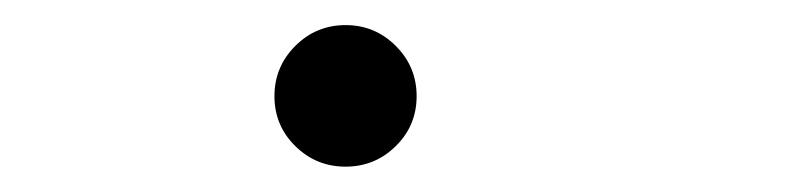

<svg xmlns="http://www.w3.org/2000/svg" viewBox="-20 -123 626 153"><path d="M255.4 9.8Q231.9 9.8 215.3 -6.6Q198.7 -22.9 198.7 -46.4Q198.7 -69.8 215.3 -86.4Q231.9 -103 255.4 -103Q278.8 -103 295.4 -86.4Q312 -69.8 312 -46.4Q312 -22.9 295.4 -6.6Q278.8 9.8 255.4 9.8Z"/></svg>

Font: Cascadia Code Light
Style: Italic
Weight: 300
Italic angle: -10°
Monospace: yes
Designer: Aaron Bell
Foundry: Saja Typeworks
Version: Version 2404.023; ttfautohint (v1.8.4)